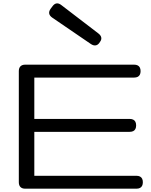

<svg xmlns="http://www.w3.org/2000/svg" viewBox="-20 -1141 915 1161"><path d="M132.8 -750H791Q803.7 -750 812.5 -745.6Q821.3 -741.2 825.7 -732.4Q830.1 -723.6 830.1 -710.9Q830.1 -698.2 825.7 -689.5Q821.3 -680.7 812.5 -676.3Q803.7 -671.9 791 -671.9H187.5V-421.9H764.2Q776.9 -421.9 785.6 -417.5Q794.4 -413.1 798.8 -404.3Q803.2 -395.5 803.2 -382.8Q803.2 -370.1 798.8 -361.3Q794.4 -352.5 785.6 -348.1Q776.9 -343.8 764.2 -343.8H187.5V-78.1H804.7Q817.4 -78.1 826.2 -73.7Q835 -69.3 839.4 -60.5Q843.8 -51.8 843.8 -39.1Q843.8 -26.4 839.4 -17.6Q835 -8.8 826.2 -4.4Q817.4 0 804.7 0H132.8Q113.8 0 103.8 -10Q93.8 -20 93.8 -39.1V-710.9Q93.8 -730 103.8 -740Q113.8 -750 132.8 -750ZM575.2 -938.5Q589.8 -927.2 592.3 -914.3Q594.7 -901.4 585.4 -888.7L580.1 -880.9Q570.8 -868.2 557.6 -866.5Q544.4 -864.7 529.3 -875L296.9 -1033.7Q280.3 -1044.9 277.6 -1058.6Q274.9 -1072.3 286.1 -1087.9L297.4 -1103Q308.6 -1118.7 322.5 -1120.4Q336.4 -1122.1 352.1 -1109.4Z"/></svg>

Font: Gyrochrome
Style: Regular
Weight: 400
Designer: David Moles
Foundry: David Moles
Version: Version 1.005;Glyphs 3.2.3 (3260)